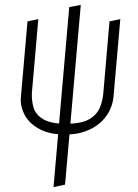

<svg xmlns="http://www.w3.org/2000/svg" viewBox="-20 -537 564 782"><path d="M245 11Q183 11 141.5 -11Q100 -33 81 -68Q62 -103 65 -140L92 -450L136 -459L110 -160Q108 -129 116.5 -99.5Q125 -70 156 -51.5Q187 -33 249 -33Q312 -33 343.5 -51.5Q375 -70 387 -99.5Q399 -129 401 -160L426 -450L470 -459L442 -140Q439 -112 425.5 -85Q412 -58 387.5 -36.5Q363 -15 327.5 -2Q292 11 245 11ZM198 225 262 -508 309 -517 245 215Z"/></svg>

Font: Ancizar Sans Thin
Style: Italic
Weight: 100
Italic angle: -4°
Designer: Cesar Puertas, Viviana Monsalve, Julian Moncada, Julian Prieto, Jose Castro, Mariel Hernandez, Felipe Aragon, Sara Alarc
Version: Version 8.100